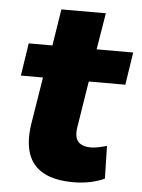

<svg xmlns="http://www.w3.org/2000/svg" viewBox="-49 -677 538 727"><g transform="rotate(5 220.0 -313.0)"><path d="M258 11Q186 11 143 -12.5Q100 -36 84.5 -82Q69 -128 79 -194L108 -374H24L43 -498H133L155 -637H324L301 -498H440L421 -374H282L254 -198Q248 -160 263 -143Q278 -126 311 -126Q325 -126 341.5 -129.5Q358 -133 372 -137L375 -13Q349 -1 319 5Q289 11 258 11Z"/></g></svg>

Font: Nunito Sans 10pt SemiCondensed Black
Style: Italic
Weight: 900
Width: 4
Italic angle: -9°
Designer: Vernon Adams
Foundry: Vernon Adams
Version: Version 3.101;gftools[0.9.27]